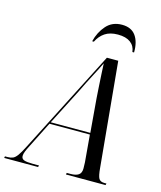

<svg xmlns="http://www.w3.org/2000/svg" viewBox="-190 -1016 933 1111"><g transform="rotate(15 276.0 -460.5)"><path d="M-58 0 -56 -10H-40Q-22 -10 -9 -15.5Q4 -21 17.5 -39.5Q31 -58 50 -96L366 -714H434L493 -89Q497 -41 506 -25.5Q515 -10 540 -10H552L549 0H312L314 -10H337Q368 -10 384.5 -21Q401 -32 401 -60Q401 -68 400.5 -77Q400 -86 400 -96L386 -259H144L65 -102Q55 -83 48.5 -67Q42 -51 42 -39Q42 -22 58 -16Q74 -10 110 -10H148L145 0ZM257 -480 149 -269H386L369 -472Q367 -501 364.5 -540.5Q362 -580 360 -617Q358 -654 357 -678Q340 -642 314.5 -594Q289 -546 257 -480ZM259 -784Q273 -841 308.5 -881Q344 -921 402 -921Q458 -921 484.5 -884Q511 -847 510 -784H500Q496 -820 469 -840Q442 -860 394 -860Q346 -860 316 -839.5Q286 -819 269 -784Z"/></g></svg>

Font: Noto Serif Display Condensed
Style: Italic
Weight: 400
Width: 3
Italic angle: -12°
Designer: Monotype Design Team
Foundry: Monotype Imaging Inc.
Version: Version 2.009